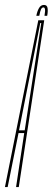

<svg xmlns="http://www.w3.org/2000/svg" viewBox="-59 -757 213 777"><path d="M-39 0 96 -675H120L17 0H6L39 -218.5H16L-28 0ZM18 -229.5H41L108 -664H104ZM119 -737Q131.5 -737 133.5 -724.2Q135.5 -711.5 132 -693H121Q124.5 -713 123 -720Q121.5 -727 117 -727Q111 -727 107.2 -719.8Q103.5 -712.5 100 -693H88Q91.5 -711.5 98.8 -724.2Q106 -737 119 -737Z"/></svg>

Font: Anybody UltraCondensed Thin
Style: Italic
Weight: 100
Width: 1
Italic angle: -10°
Designer: Tyler Finck
Foundry: Etcetera Type Company
Version: Version 1.010; ttfautohint (v1.8.3) -l 8 -r 50 -G 200 -x 14 